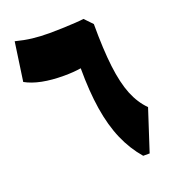

<svg xmlns="http://www.w3.org/2000/svg" viewBox="-150 -953 952 1065"><g transform="rotate(-20 326.0 -420.5)"><path d="M504.4 -780.3Q504.4 -630.4 516.8 -527.6Q529.3 -424.8 556.6 -357.2Q584 -289.6 629.4 -244.6L549.8 0H511.7Q456.1 -64.5 420.9 -145.8Q385.7 -227.1 368.9 -332.8Q352.1 -438.5 352.1 -574.7Q308.1 -567.4 251.5 -567.4Q106.9 -567.4 26.4 -612.3L59.1 -840.8Q110.8 -827.6 156 -822.3Q201.2 -816.9 258.3 -816.9Q292 -816.9 332.5 -818.4Q373 -819.8 408.2 -822Q443.4 -824.2 460 -826.7Z"/></g></svg>

Font: Pinar-DS1-FD Black
Style: Regular
Weight: 900
Designer: Amin Abedi
Version: Version 2.000